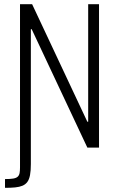

<svg xmlns="http://www.w3.org/2000/svg" viewBox="-20 -708 571 921"><path d="M4 193V151Q29 151 43.5 148.5Q58 146 65 139.5Q72 133 74 122Q76 111 76 95V-688H134L399 -124H403V-688H455V0H399L132 -568H128V79Q128 111 124 132Q120 153 111 165Q102 177 87.5 183Q73 189 52.5 191Q32 193 4 193Z"/></svg>

Font: Saira Condensed Light
Style: Regular
Weight: 300
Width: 3
Designer: Hector Gatti with collaboration of the Omnibus-Type team
Foundry: Omnibus-Type
Version: Version 1.101